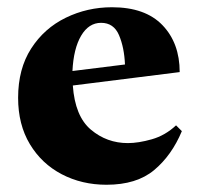

<svg xmlns="http://www.w3.org/2000/svg" viewBox="-20 -495 544 530"><path d="M274 15Q206 15 150.5 -14Q95 -43 62.5 -97Q30 -151 30 -225Q30 -305 66 -361Q102 -417 161.5 -446Q221 -475 289 -475Q381 -475 428.5 -425.5Q476 -376 476 -296L181 -259Q187 -174 231 -137Q275 -100 333 -100Q362 -100 399 -110.5Q436 -121 466 -149L482 -133Q454 -66 405.5 -25.5Q357 15 274 15ZM259 -432Q225 -432 204 -396.5Q183 -361 180 -299L325 -317Q323 -364 308.5 -398Q294 -432 259 -432Z"/></svg>

Font: Bona Nova
Style: Bold
Weight: 700
Designer: Mateusz Machalski
Foundry: Capitalics
Version: Version 4.001; ttfautohint (v1.8.3)